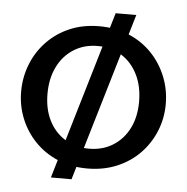

<svg xmlns="http://www.w3.org/2000/svg" viewBox="-55 -787 878 901"><g transform="rotate(5 384.0 -336.0)"><path d="M453.5 -732.5H550.7L315.1 61.7H217.9ZM383.3 5Q306.9 5 244.2 -21.7Q181.6 -48.4 136.9 -94.9Q92.2 -141.3 67.9 -201.4Q43.6 -261.5 43.6 -328Q43.6 -395.5 67.6 -456.5Q91.5 -517.5 136.5 -564.4Q181.4 -611.4 243.6 -638.2Q305.8 -665 383.3 -665Q460.8 -665 523.7 -638.2Q586.6 -611.4 631.4 -564.4Q676.1 -517.5 700.5 -456.5Q724.9 -395.6 724.9 -327.9Q724.9 -261.2 700.5 -201.1Q676.1 -141 631.4 -94.7Q586.7 -48.4 523.7 -21.7Q460.6 5 383.3 5ZM383.3 -88.3Q448 -88.3 496.6 -118.8Q545.3 -149.3 572.2 -203Q599.2 -256.6 599.2 -328Q599.2 -400.4 572.2 -455.1Q545.2 -509.9 496.7 -541Q448.1 -572 383.2 -572Q319.4 -572 270.5 -541Q221.5 -509.9 194.6 -455.1Q167.7 -400.4 167.7 -328Q167.7 -256.6 194.6 -203Q221.6 -149.3 270.5 -118.8Q319.4 -88.3 383.3 -88.3Z"/></g></svg>

Font: Panamera Thin
Style: Regular
Weight: 100
Designer: Bastien Sozeau
Foundry: NBR — Bastien Sozeau
Version: Version 3.003;gftools[0.9.33]